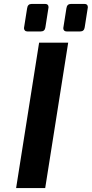

<svg xmlns="http://www.w3.org/2000/svg" viewBox="-20 -957 467 977"><path d="M179 -740H327L210 0H62ZM102 -814 118 -915Q121 -937 141 -937H210Q227 -937 227 -920L211 -818Q208 -797 188 -797H119Q111 -797 106.5 -802Q102 -807 102 -814ZM302 -814 318 -915Q321 -937 341 -937H410Q427 -937 427 -920L411 -818Q408 -797 388 -797H319Q311 -797 306.5 -801.5Q302 -806 302 -814Z"/></svg>

Font: Exo
Style: Bold Italic
Weight: 700
Italic angle: -9°
Designer: Natanael Gama
Foundry: Natanael Gama
Version: Version 1.500; ttfautohint (v1.6)